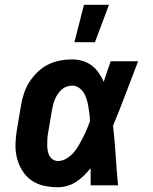

<svg xmlns="http://www.w3.org/2000/svg" viewBox="-20 -777 640 805"><path d="M222 8Q192 8 163 1.5Q134 -5 111 -21.5Q88 -38 73 -62.5Q58 -87 51 -115Q44 -143 45 -173.5Q46 -204 51 -234L68 -334Q72 -359 80 -384Q88 -409 102.5 -432Q117 -455 137 -474.5Q157 -494 181 -506Q205 -518 231 -523Q257 -528 282 -528Q305 -528 326.5 -521.5Q348 -515 365 -502Q382 -489 394 -471.5Q406 -454 415 -434Q422 -455 429 -476.5Q436 -498 444 -520H559Q533 -453 507.5 -385Q482 -317 454 -250Q461 -188 465 -125Q469 -62 475 0H360Q360 -18 360 -36Q360 -54 360 -72Q347 -56 332 -41Q317 -26 299 -14.5Q281 -3 261.5 2.5Q242 8 222 8ZM223 -102Q241 -102 258 -112Q275 -122 287.5 -136Q300 -150 309.5 -166.5Q319 -183 327.5 -199.5Q336 -216 343.5 -233.5Q351 -251 357 -268Q357 -284 355 -299.5Q353 -315 350.5 -330Q348 -345 343.5 -360Q339 -375 331.5 -387.5Q324 -400 311 -409Q298 -418 282 -418Q271 -418 259.5 -414Q248 -410 238.5 -401.5Q229 -393 222 -382.5Q215 -372 210.5 -361Q206 -350 203 -339Q200 -328 198 -316L181 -216Q179 -204 178.5 -192Q178 -180 178 -168.5Q178 -157 180 -145.5Q182 -134 187 -124.5Q192 -115 201.5 -108.5Q211 -102 223 -102ZM292 -600 332 -757H437L378 -600Z"/></svg>

Font: Iosevka Etoile Extrabold
Style: Italic
Weight: 800
Italic angle: -9°
Designer: Belleve Invis
Foundry: Belleve Invis
Version: Version 22.1.2; ttfautohint (v1.8.4)